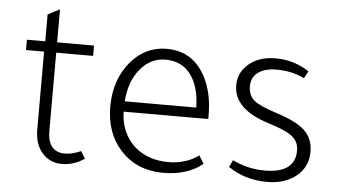

<svg xmlns="http://www.w3.org/2000/svg" viewBox="-45 -656 1308 741"><g transform="rotate(5 609.0 -285.0)"><path d="M159 -414V-111Q159 -29 227 -29Q254 -29 288 -44L305 -16Q264 12 218 12Q171 12 141.5 -22Q112 -56 112 -111V-414H42V-454H113V-558L159 -582V-454H302V-414Z M766 -210H438Q440 -127 496 -76Q548 -31 627 -31Q694 -31 744 -67L763 -36Q703 12 611 12Q506 12 442 -60Q385 -125 385 -225Q385 -331 446 -402Q502 -466 583 -466Q680 -466 729 -381Q766 -317 766 -224ZM439 -250H716Q714 -333 679 -378.5Q644 -424 582 -424Q524 -424 484 -375.5Q444 -327 439 -250Z M1120 -399Q1072 -423 1012 -423Q967 -423 941 -404Q915 -385 915 -351Q915 -315 937.5 -296Q960 -277 1026 -256Q1105 -231 1137.5 -200Q1170 -169 1170 -117Q1170 -60 1126 -24Q1082 12 1013 12Q927 12 862 -33L875 -60Q934 -31 1000 -31Q1118 -31 1118 -119Q1118 -152 1093 -172.5Q1068 -193 1002 -213Q862 -256 862 -349Q862 -400 902 -433Q942 -466 1005 -466Q1076 -466 1135 -427Z"/></g></svg>

Font: TajawalTap
Style: Regular
Weight: 300
Designer: Boutros Fonts
Foundry: Created by Boutros International 2017
Version: Version 2.700